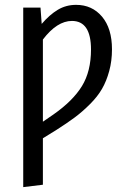

<svg xmlns="http://www.w3.org/2000/svg" viewBox="-20 -557 525 787"><path d="M292 -537.1Q357.4 -537.1 398.2 -488.8Q439 -440.4 439 -355Q439 -307.1 427.7 -265.9Q416.5 -224.6 398.2 -192.9Q379.9 -161.1 349.1 -130.4Q318.4 -99.6 287.4 -76.4Q256.3 -53.2 211.9 -24.9L155.8 9.8V200.2L75.2 210V-525.9H146L150.9 -459Q183.1 -496.6 216.8 -516.8Q250.5 -537.1 292 -537.1ZM199.2 -87.9Q278.8 -143.6 315.9 -204.1Q353 -264.6 353 -354Q353 -471.2 274.9 -471.2Q213.9 -471.2 155.8 -395V-58.1Z"/></svg>

Font: Fira Sans Compressed Book
Style: Regular
Weight: 350
Width: 1
Designer: Carrois Corporate & Edenspiekermann AG
Foundry: Carrois Corporate GbR & Edenspiekermann AG
Version: Version 4.203;PS 004.203;hotconv 1.0.88;makeotf.lib2.5.64775